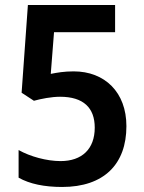

<svg xmlns="http://www.w3.org/2000/svg" viewBox="-20 -734 572 764"><path d="M273 -450C235 -450 207 -445 182 -440L195 -606H438V-714H91L66 -365L115 -333C144 -341 185 -349 219 -349C312 -349 357 -305 357 -226C357 -141 306 -93 221 -93C166 -93 100 -111 54 -137V-27C98 -2 157 10 227 10C394 10 483 -81 483 -232C483 -367 397 -450 273 -450Z"/></svg>

Font: Noto Sans Myanmar UI SemiCondensed SemiBold
Style: Regular
Weight: 600
Width: 4
Designer: Monotype Design Team
Foundry: Monotype Imaging Inc.
Version: Version 2.103